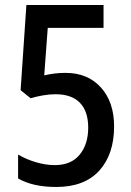

<svg xmlns="http://www.w3.org/2000/svg" viewBox="-20 -734 521 764"><path d="M241 -444Q329 -444 381.5 -386Q434 -328 434 -231Q434 -120 375 -55Q316 10 204 10Q110 10 52 -24V-119Q84 -100 123 -88.5Q162 -77 198 -77Q263 -77 297 -118.5Q331 -160 331 -226Q331 -291 298 -325Q265 -359 201 -359Q177 -359 151 -354.5Q125 -350 102 -343L62 -375L85 -714H392V-623H170L156 -434Q176 -439 197.5 -441.5Q219 -444 241 -444Z"/></svg>

Font: Noto Sans Khmer Condensed Medium
Style: Regular
Weight: 500
Width: 3
Designer: Danh Hong and the Monotype Design Team
Foundry: Monotype Imaging Inc.
Version: Version 2.004; ttfautohint (v1.8.4.7-5d5b)